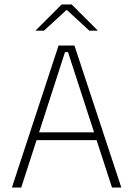

<svg xmlns="http://www.w3.org/2000/svg" viewBox="-20 -844 600 864"><path d="M33.5 0 243.5 -639H315L526 0H484L286 -609.5H272.5L75.5 0ZM133 -213.5V-248.5H426V-213.5ZM257.5 -824H302.5L419.5 -707V-706H382L281.5 -798.5H278.5L178 -706H140.5V-707Z"/></svg>

Font: Anek Gurmukhi Medium ExtraLight
Style: Regular
Weight: 250
Version: Version 1.003